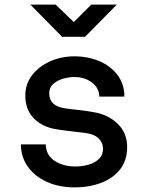

<svg xmlns="http://www.w3.org/2000/svg" viewBox="-20 -805 640 835"><path d="M306 10Q238 10 185 -13.5Q132 -37 101.5 -79.5Q71 -122 71 -177H179Q180 -130 217.5 -105.5Q255 -81 308 -81Q338 -81 365.5 -89Q393 -97 410.5 -114Q428 -131 428 -158Q428 -184 409.5 -202.5Q391 -221 356 -226Q324 -230 289.5 -234Q255 -238 224 -243Q163 -253 126.5 -291Q90 -329 90 -389Q90 -440 120 -478.5Q150 -517 198.5 -538.5Q247 -560 303 -560Q364 -560 413.5 -538.5Q463 -517 492 -477.5Q521 -438 521 -385H412Q411 -423 379.5 -446.5Q348 -470 304 -470Q279 -470 253.5 -462.5Q228 -455 211 -439.5Q194 -424 194 -399Q194 -344 262 -334Q281 -331 315 -327.5Q349 -324 388 -317Q450 -307 491.5 -267Q533 -227 533 -166Q533 -107 502 -68Q471 -29 419 -9.5Q367 10 306 10ZM250 -645 112 -785H222L301 -709L377 -785H488L350 -645Z"/></svg>

Font: Tiny SemiBold
Style: Regular
Weight: 600
Designer: Philipp Nurullin, Konstantin Bulenkov
Foundry: JetBrains
Version: Version 2.251; ttfautohint (v1.8.4.7-5d5b)